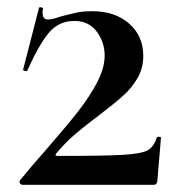

<svg xmlns="http://www.w3.org/2000/svg" viewBox="-20 -512 489 532"><path d="M104 -93Q165 -163 197 -204Q229 -245 249.5 -284.5Q270 -324 270 -358Q270 -395 248 -424.5Q226 -454 186 -454Q142 -454 114 -419.5Q86 -385 56 -317Q56 -315 52 -315Q49 -315 46 -316.5Q43 -318 44 -319L88 -490Q88 -492 92 -492Q95 -492 97.5 -490.5Q100 -489 99 -488Q98 -483 98 -476Q98 -458 113 -458Q125 -458 147 -466Q177 -474 194.5 -477.5Q212 -481 235 -481Q299 -481 338 -446.5Q377 -412 377 -357Q377 -323 361 -295.5Q345 -268 321.5 -247Q298 -226 255 -193Q216 -164 188 -140Q160 -116 136 -87Q130 -80 140 -80Q271 -80 321.5 -83Q372 -86 389 -95.5Q406 -105 414 -130Q415 -133 420.5 -133Q426 -133 426 -130L416 -11Q416 -7 413.5 -3.5Q411 0 407 0H42Q38 0 35.5 -4Q33 -8 35 -12Q71 -56 104 -93Z"/></svg>

Font: Cormorant SC
Style: Bold
Weight: 700
Designer: Christian Thalmann (Catharsis Fonts)
Foundry: Catharsis Fonts
Version: Version 4.000